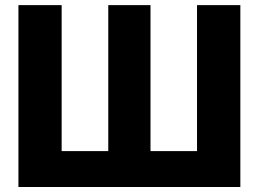

<svg xmlns="http://www.w3.org/2000/svg" viewBox="-20 -748 1035 768"><path d="M53.7 -727.5H226.6V-143.6H413.1V-727.5H582V-143.6H768.1V-727.5H941.4V0H53.7Z"/></svg>

Font: Inter 20pt ExtraBold
Style: Regular
Weight: 800
Version: Version 4.001;git-66647c0bb